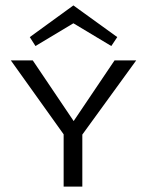

<svg xmlns="http://www.w3.org/2000/svg" viewBox="-20 -689 542 709"><path d="M251 -603 111 -519 90 -552 251 -669 413 -552 391 -519ZM483 -466 284 -192V0H215V-193L20 -466H101L252 -242L403 -466Z"/></svg>

Font: EauTestSC
Style: Regular
Weight: 400
Designer: Christian Thalmann (Catharsis Fonts)
Version: Version 0.001;PS 000.001;hotconv 1.0.88;makeotf.lib2.5.64775